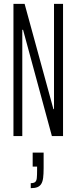

<svg xmlns="http://www.w3.org/2000/svg" viewBox="-20 -708 397 999"><path d="M50 0V-688H108L258 -140H261V-688H308V0H250L100 -553H96V0ZM140 271V245Q156 245 163 239Q170 233 171.5 218.5Q173 204 173 179V159H150V86H207V167Q207 197 204.5 217Q202 237 194.5 249Q187 261 174 266Q161 271 140 271Z"/></svg>

Font: Saira UltraCondensed Light
Style: Regular
Weight: 300
Width: 1
Designer: Hector Gatti with collaboration of the Omnibus-Type team
Foundry: Omnibus-Type
Version: Version 1.101